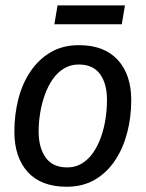

<svg xmlns="http://www.w3.org/2000/svg" viewBox="-20 -680 540 712"><path d="M227.5 12.5Q132.5 12.5 82.9 -42.1Q33.3 -96.7 33.3 -191.7Q33.3 -255.8 48.3 -313.8Q63.3 -371.7 93.8 -416.2Q124.2 -460.8 168.8 -486.7Q213.3 -512.5 272.5 -512.5Q366.7 -512.5 416.7 -457.9Q466.7 -403.3 466.7 -308.3Q466.7 -244.2 451.2 -186.2Q435.8 -128.3 405.8 -83.8Q375.8 -39.2 331.2 -13.3Q286.7 12.5 227.5 12.5ZM229.2 -59.2Q260 -59.2 283.8 -73.8Q307.5 -88.3 325 -113.3Q342.5 -138.3 354.2 -170.8Q365.8 -203.3 371.2 -238.8Q376.7 -274.2 376.7 -309.2Q376.7 -370 350.8 -405.4Q325 -440.8 271.7 -440.8Q241.7 -440.8 217.5 -426.2Q193.3 -411.7 175.8 -386.7Q158.3 -361.7 146.7 -329.6Q135 -297.5 129.2 -262.5Q123.3 -227.5 123.3 -192.5Q123.3 -131.7 149.6 -95.4Q175.8 -59.2 229.2 -59.2ZM181.7 -590 193.3 -660H443.3L431.7 -590Z"/></svg>

Font: Familjen Grotesk
Style: Italic
Weight: 400
Italic angle: -9.46201°
Designer: Anders Wikstroem, Jonas Baeckman, Matilda Gysing, Kristian Moeller
Foundry: Familjen STHLM AB
Version: Version 2.000